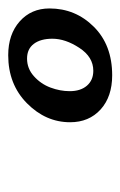

<svg xmlns="http://www.w3.org/2000/svg" viewBox="69 -750 298 477"><g transform="rotate(-90 218.5 -511.0)"><path d="M270.5 -381.8Q217.3 -381.8 185.5 -410.6Q153.8 -439.5 153.8 -486.3Q153.8 -546.9 200.9 -593.5Q248 -640.1 320.3 -640.1Q372.1 -640.1 404.3 -611.6Q436.5 -583 436.5 -537.6Q436.5 -473.1 391.1 -427.5Q345.7 -381.8 270.5 -381.8ZM281.7 -428.7Q315.9 -428.7 338.6 -463.4Q361.3 -498 361.3 -530.3Q361.3 -559.6 348.6 -576.4Q335.9 -593.3 312 -593.3Q287.1 -593.3 268.1 -576.2Q249 -559.1 240 -535.2Q231 -511.2 231 -487.3Q231 -460.4 244.6 -444.6Q258.3 -428.7 281.7 -428.7Z"/></g></svg>

Font: Elstob 18pt SemiBold
Style: Italic
Weight: 600
Italic angle: -20°
Designer: Peter S. Baker
Version: Version 1.015